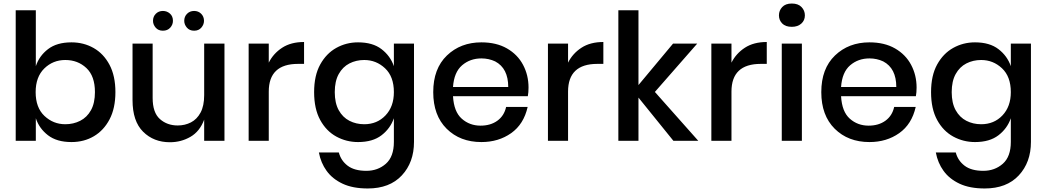

<svg xmlns="http://www.w3.org/2000/svg" viewBox="-20 -798 5930 1088"><path d="M385 7Q302 7 252 -31.5Q202 -70 183 -128V0H69V-740H183V-423Q202 -481 252 -519.5Q302 -558 385 -558Q454 -558 510.5 -526Q567 -494 600.5 -431Q634 -368 634 -276Q634 -185 601 -122Q568 -59 512 -26Q456 7 385 7ZM350 -94Q396 -94 434.5 -113.5Q473 -133 495.5 -173.5Q518 -214 518 -276Q518 -367 469.5 -412.5Q421 -458 350 -458Q280 -458 231 -410Q182 -362 182 -276Q182 -188 232 -141Q282 -94 350 -94Z M731 0ZM731 0ZM943 8Q851 8 791 -51.5Q731 -111 731 -231V-551H845V-243Q845 -160 886 -123.5Q927 -87 987 -87Q1028 -87 1062 -104.5Q1096 -122 1116.5 -160Q1137 -198 1137 -259V-551H1252V0H1137V-120Q1112 -53 1059 -22.5Q1006 8 943 8ZM903 -624Q877 -624 862 -641.5Q847 -659 847 -680Q847 -704 863 -720Q879 -736 903 -736Q926 -736 943 -721Q960 -706 960 -680Q960 -658 944.5 -641Q929 -624 903 -624ZM1080 -624Q1054 -624 1039 -641.5Q1024 -659 1024 -680Q1024 -704 1040 -720Q1056 -736 1080 -736Q1104 -736 1120 -720Q1136 -704 1136 -680Q1136 -659 1121 -641.5Q1106 -624 1080 -624Z M1503 0H1389V-551H1503V-443Q1529 -495 1579 -527.5Q1629 -560 1703 -560V-436H1669Q1503 -436 1503 -279Z M2064 270Q1979 270 1921.5 243Q1864 216 1831 170.5Q1798 125 1787 66H1900Q1912 112 1950 141Q1988 170 2056 170Q2121 170 2166.5 130Q2212 90 2212 6V-128Q2192 -70 2142 -31.5Q2092 7 2009 7Q1943 7 1886 -24Q1829 -55 1794.5 -118Q1760 -181 1760 -276Q1760 -370 1794.5 -432.5Q1829 -495 1885.5 -526.5Q1942 -558 2009 -558Q2092 -558 2142 -519.5Q2192 -481 2212 -423V-551H2326V6Q2326 122 2257 196Q2188 270 2064 270ZM2044 -94Q2117 -94 2164.5 -144Q2212 -194 2212 -276Q2212 -364 2162 -411Q2112 -458 2044 -458Q1998 -458 1960 -438.5Q1922 -419 1899.5 -378.5Q1877 -338 1877 -276Q1877 -214 1899.5 -173.5Q1922 -133 1960 -113.5Q1998 -94 2044 -94Z M2708 7Q2587 7 2511 -68.5Q2435 -144 2435 -276Q2435 -409 2512.5 -483.5Q2590 -558 2708 -558Q2793 -558 2853 -523.5Q2913 -489 2944 -430.5Q2975 -372 2975 -302Q2975 -274 2971 -253H2547Q2552 -165 2596.5 -125.5Q2641 -86 2703 -86Q2760 -86 2798.5 -114Q2837 -142 2848 -192H2970Q2948 -94 2876.5 -43.5Q2805 7 2708 7ZM2860 -305Q2860 -411 2786 -450Q2750 -467 2708 -467Q2644 -467 2598.5 -428Q2553 -389 2547 -305Z M3199 0H3085V-551H3199V-443Q3225 -495 3275 -527.5Q3325 -560 3399 -560V-436H3365Q3199 -436 3199 -279Z M3937 0H3796L3598 -245V0H3484V-740H3598V-316L3794 -551H3931L3691 -277Z M4125 0H4011V-551H4125V-443Q4151 -495 4201 -527.5Q4251 -560 4325 -560V-436H4291Q4125 -436 4125 -279Z M4467 -646Q4431 -646 4412.5 -665Q4394 -684 4394 -711Q4394 -738 4412.5 -758Q4431 -778 4467 -778Q4503 -778 4522 -758Q4541 -738 4541 -711Q4541 -682 4520.5 -664Q4500 -646 4467 -646ZM4524 0H4410V-551H4524Z M4907 7Q4786 7 4710 -68.5Q4634 -144 4634 -276Q4634 -409 4711.5 -483.5Q4789 -558 4907 -558Q4992 -558 5052 -523.5Q5112 -489 5143 -430.5Q5174 -372 5174 -302Q5174 -274 5170 -253H4746Q4751 -165 4795.5 -125.5Q4840 -86 4902 -86Q4959 -86 4997.5 -114Q5036 -142 5047 -192H5169Q5147 -94 5075.5 -43.5Q5004 7 4907 7ZM5059 -305Q5059 -411 4985 -450Q4949 -467 4907 -467Q4843 -467 4797.5 -428Q4752 -389 4746 -305Z M5560 270Q5475 270 5417.5 243Q5360 216 5327 170.5Q5294 125 5283 66H5396Q5408 112 5446 141Q5484 170 5552 170Q5617 170 5662.5 130Q5708 90 5708 6V-128Q5688 -70 5638 -31.5Q5588 7 5505 7Q5439 7 5382 -24Q5325 -55 5290.5 -118Q5256 -181 5256 -276Q5256 -370 5290.5 -432.5Q5325 -495 5381.5 -526.5Q5438 -558 5505 -558Q5588 -558 5638 -519.5Q5688 -481 5708 -423V-551H5822V6Q5822 122 5753 196Q5684 270 5560 270ZM5540 -94Q5613 -94 5660.5 -144Q5708 -194 5708 -276Q5708 -364 5658 -411Q5608 -458 5540 -458Q5494 -458 5456 -438.5Q5418 -419 5395.5 -378.5Q5373 -338 5373 -276Q5373 -214 5395.5 -173.5Q5418 -133 5456 -113.5Q5494 -94 5540 -94Z"/></svg>

Font: Ulagadi Sans Medium
Style: Regular
Weight: 500
Designer: Ninad Kale (Devanagari), Jonny Pinhorn (Latin)
Foundry: Indian Type Foundry
Version: Version 3.01;March 29, 2020;FontCreator 12.0.0.2522 64-bit; 